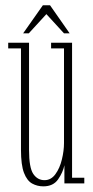

<svg xmlns="http://www.w3.org/2000/svg" viewBox="-20 -682 345 714"><path d="M141 11Q118.5 11 99.5 0.5Q80.5 -10 69.2 -39.2Q58 -68.5 58 -125V-502H10.5V-523H88V-124.5Q88 -58.5 103.8 -35.2Q119.5 -12 145.5 -12Q170 -12 186.2 -34.5Q202.5 -57 210.2 -89.2Q218 -121.5 218 -150V-502H170V-523H248V-21H293.5V0H219.5V-67.5Q214 -41 196 -15Q178 11 141 11ZM66 -558 139.5 -662.5H166L239 -558H218L152.5 -629.5L87 -558Z"/></svg>

Font: Imbue 50pt Thin
Style: Regular
Weight: 100
Designer: Tyler Finck
Foundry: Etcetera Type Company
Version: Version 1.102; ttfautohint (v1.8.3)